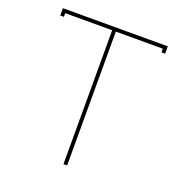

<svg xmlns="http://www.w3.org/2000/svg" viewBox="-124 -785 837 891"><g transform="rotate(20 294.5 -339.5)"><path d="M36.1 -679.2H554.2V-643.1H536.1V-661.1H304.2V0H286.1V-661.1H54.2V-643.1H36.1Z"/></g></svg>

Font: Rawengulk
Style: Light
Weight: 300
Version: Version 0.92